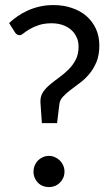

<svg xmlns="http://www.w3.org/2000/svg" viewBox="-20 -745 438 772"><path d="M16.6 -652.3Q32.2 -667 51 -679.9Q69.8 -692.9 92 -702.9Q114.3 -712.9 139.9 -718.8Q165.5 -724.6 195.8 -724.6Q234.9 -724.6 268.8 -713.1Q302.7 -701.7 327.1 -680.7Q351.6 -659.7 365.5 -629.6Q379.4 -599.6 379.4 -562Q379.4 -523.9 368.2 -496.6Q356.9 -469.2 339.8 -448.5Q322.8 -427.7 302.2 -412.4Q281.7 -397 263.9 -383.5Q246.1 -370.1 233.4 -356.4Q220.7 -342.8 218.8 -326.7L209.5 -250H148.4L142.6 -333V-338.4Q142.6 -359.4 153.8 -375.7Q165 -392.1 182.4 -406.2Q199.7 -420.4 219.5 -434.8Q239.3 -449.2 256.3 -466.3Q273.4 -483.4 284.7 -505.4Q295.9 -527.3 295.9 -557.6Q295.9 -579.1 287.6 -596.4Q279.3 -613.8 264.6 -626.2Q250 -638.7 230.2 -645Q210.4 -651.4 188 -651.4Q157.7 -651.4 136 -644Q114.3 -636.7 99.1 -627.7Q84 -618.7 74.7 -611.1Q65.4 -603.5 59.6 -603.5Q46.9 -603.5 40 -615.2ZM114.7 -55.2Q114.7 -67.9 119.4 -79.3Q124 -90.8 132.3 -99.4Q140.6 -107.9 152.1 -113Q163.6 -118.2 176.8 -118.2Q189.5 -118.2 200.9 -113Q212.4 -107.9 220.9 -99.4Q229.5 -90.8 234.4 -79.3Q239.3 -67.9 239.3 -55.2Q239.3 -41.5 234.4 -30.3Q229.5 -19 220.9 -10.5Q212.4 -2 200.9 2.7Q189.5 7.3 176.8 7.3Q163.6 7.3 152.1 2.7Q140.6 -2 132.3 -10.5Q124 -19 119.4 -30.3Q114.7 -41.5 114.7 -55.2Z"/></svg>

Font: Kantumruy
Style: Regular
Weight: 400
Foundry: Sovichet Tep
Version: Version 1.3000